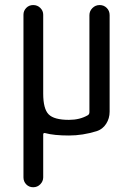

<svg xmlns="http://www.w3.org/2000/svg" viewBox="-20 -540 540 779"><path d="M75.2 179.7V-480.5Q75.2 -496.1 86.4 -507.8Q97.7 -519.5 114.7 -519.5Q131.8 -519.5 143.6 -507.8Q155.3 -496.1 155.3 -480.5V-160.2Q155.3 -98.6 177.2 -76.2Q199.2 -53.7 259.8 -53.7Q303.7 -53.7 335.9 -72.3Q342.8 -76.2 342.8 -85V-478.5Q342.8 -495.1 355 -507.3Q367.2 -519.5 384.3 -519.5Q401.4 -519.5 413.1 -507.8Q424.8 -496.1 424.8 -478.5V-86.9Q424.8 -59.6 410.6 -37.6Q396.5 -15.6 372.1 -7.8Q315.4 9.8 259.8 9.8Q199.2 9.8 163.1 0Q155.3 -2 155.3 5.9V179.7Q155.3 195.3 143.6 207.5Q131.8 219.7 114.7 219.7Q97.7 219.7 86.4 208Q75.2 196.3 75.2 179.7Z"/></svg>

Font: Rounded Mgen+ 1mn regular
Style: Regular
Weight: 400
Designer: [Source Han Sans]
Ryoko NISHIZUKA  (kana & ideographs); Paul D. Hunt (Latin, Greek & Cyrillic); Wenlong ZHANG  (bopomofo
Version: Version 1.059.20150602